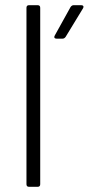

<svg xmlns="http://www.w3.org/2000/svg" viewBox="-20 -720 342 740"><path d="M92 -700H125Q135 -700 135 -690V-10Q135 0 125 0H92Q82 0 82 -10V-690Q82 -700 92 -700ZM264 -700H293Q299 -700 301 -696.5Q303 -693 300 -688L233 -578Q228 -571 221 -571H198Q192 -571 190 -574.5Q188 -578 191 -583L252 -693Q257 -700 264 -700Z"/></svg>

Font: Barlow Light
Style: Regular
Weight: 300
Designer: Jeremy Tribby
Foundry: Tribby Type
Version: Version 1.422